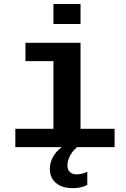

<svg xmlns="http://www.w3.org/2000/svg" viewBox="-20 -745 640 972"><path d="M387.7 -92.8H560.1V0H57.6V-92.8H250.5V-435.5H108.9V-528.3H387.7ZM250.5 -623.5V-724.6H387.7V-623.5ZM348.1 207.5Q293.9 207.5 263.2 181.2Q232.4 154.8 232.4 109.9Q232.4 73.2 253.7 40.5Q274.9 7.8 309.6 -10.3H384.3Q353.5 10.3 337.4 38.3Q321.3 66.4 321.3 92.3Q321.3 112.8 333.3 125.2Q345.2 137.7 367.2 137.7Q393.6 137.7 421.9 124.5V191.4Q391.1 207.5 348.1 207.5Z"/></svg>

Font: Liberation Mono
Style: Bold
Weight: 700
Monospace: yes
Designer: Steve Matteson
Foundry: Ascender Corporation
Version: Version 2.1.5